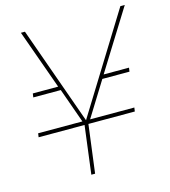

<svg xmlns="http://www.w3.org/2000/svg" viewBox="-115 -872 853 964"><g transform="rotate(-15 311.5 -390.0)"><path d="M59.1 -450.2 62 -470.2H193.8L83 -779.8H104L285.2 -271L600.1 -779.8H623L430.2 -470.2H562L559.1 -450.2H418L306.2 -270H536.1L533.2 -250H292L259.8 0H240.2L272 -250H33.2L36.1 -270H266.1L202.1 -450.2Z"/></g></svg>

Font: Cooper Hewitt
Style: Thin Italic
Weight: 702
Designer: Village Type and Design LLC
Foundry: Cooper Hewitt Smithsonian Design Museum
Version: 1.000